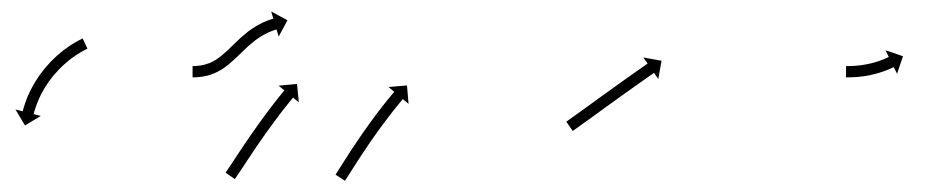

<svg xmlns="http://www.w3.org/2000/svg" viewBox="-20 -313 1675 340"><path d="M133.3 -226.1C133.9 -226.3 134.4 -226.6 134.9 -226.8L126.4 -244.9C125.9 -244.7 125.3 -244.4 124.8 -244.1C124.8 -244.1 124.8 -244.1 124.7 -244.1C124.7 -244.1 124.7 -244.1 124.7 -244.1C123.1 -243.3 121.5 -242.5 119.9 -241.7C119.9 -241.7 119.9 -241.7 119.9 -241.7C119.8 -241.7 119.8 -241.6 119.8 -241.6C117.4 -240.3 114.9 -239 112.5 -237.6C112.5 -237.6 112.5 -237.6 112.5 -237.6C112.4 -237.5 112.4 -237.5 112.4 -237.5C109.3 -235.7 106.2 -233.7 103.2 -231.8C103.2 -231.8 103.2 -231.7 103.1 -231.7C103.1 -231.7 103 -231.6 103 -231.6C99.5 -229.2 96 -226.7 92.6 -224.1C92.6 -224.1 92.6 -224.1 92.5 -224.1C92.5 -224 92.4 -224 92.4 -224C88.7 -221 85 -218 81.4 -214.8C81.4 -214.8 81.3 -214.8 81.3 -214.7C81.2 -214.7 81.2 -214.7 81.2 -214.7C77.4 -211.2 73.7 -207.7 70.1 -204C70.1 -204 70.1 -204 70 -203.9C70 -203.9 69.9 -203.8 69.9 -203.8C66.3 -200 62.8 -196 59.4 -192C59.4 -192 59.3 -192 59.3 -191.9C59.2 -191.9 59.2 -191.8 59.2 -191.8C55.9 -187.7 52.7 -183.5 49.6 -179.2C49.6 -179.2 49.5 -179.2 49.5 -179.1C49.4 -179.1 49.4 -179 49.4 -179C46.5 -174.8 43.7 -170.5 41.1 -166.2C41.1 -166.2 41 -166.1 41 -166C41 -166 40.9 -165.9 40.9 -165.9C38.5 -161.8 36.3 -157.6 34.1 -153.3C34.1 -153.3 34.1 -153.3 34 -153.2C34 -153.2 34 -153.1 34 -153.1C32.1 -149.3 30.3 -145.4 28.7 -141.5C28.7 -141.5 28.6 -141.4 28.6 -141.4C28.6 -141.3 28.6 -141.3 28.6 -141.3C27.2 -137.9 26 -134.5 24.8 -131.1C24.8 -131.1 24.7 -131.1 24.7 -131.1C24.7 -131 24.7 -131 24.7 -131C23.8 -128.3 23 -125.7 22.2 -123C22.2 -123 22.1 -123 22.1 -123C22.1 -122.9 22.1 -122.9 22.1 -122.9C21.6 -121.2 21.1 -119.5 20.7 -117.7C20.7 -117.7 20.7 -117.7 20.7 -117.7C20.7 -117.7 20.7 -117.7 20.7 -117.7C20.5 -117.1 20.3 -116.5 20.2 -115.9L7.4 -119.1L24.2 -90.9L52.3 -107.7L39.6 -110.9C39.7 -111.5 39.9 -112.1 40 -112.7C40 -112.7 40 -112.6 40 -112.6C40 -112.6 40 -112.6 40 -112.6C40.4 -114.2 40.9 -115.8 41.3 -117.4C41.3 -117.4 41.3 -117.3 41.3 -117.3C41.3 -117.3 41.3 -117.3 41.3 -117.3C42 -119.7 42.8 -122.2 43.7 -124.6C43.7 -124.6 43.6 -124.6 43.6 -124.5C43.6 -124.5 43.6 -124.4 43.6 -124.4C44.7 -127.6 45.9 -130.7 47.2 -133.8C47.2 -133.8 47.1 -133.8 47.1 -133.7C47.1 -133.7 47.1 -133.6 47.1 -133.6C48.6 -137.3 50.3 -140.9 52 -144.5C52 -144.5 52 -144.4 51.9 -144.3C51.9 -144.3 51.9 -144.2 51.9 -144.2C53.9 -148.2 56 -152.1 58.3 -155.9C58.3 -155.9 58.2 -155.9 58.2 -155.8C58.2 -155.8 58.1 -155.7 58.1 -155.7C60.6 -159.8 63.2 -163.8 65.9 -167.7C65.9 -167.7 65.9 -167.7 65.8 -167.6C65.8 -167.6 65.7 -167.5 65.7 -167.5C68.6 -171.5 71.6 -175.4 74.7 -179.3C74.7 -179.3 74.7 -179.2 74.7 -179.2C74.6 -179.1 74.6 -179.1 74.6 -179.1C77.8 -182.8 81.1 -186.5 84.5 -190.1C84.5 -190.1 84.4 -190.1 84.4 -190C84.4 -190 84.3 -189.9 84.3 -189.9C87.7 -193.3 91.1 -196.7 94.7 -199.9C94.7 -199.9 94.6 -199.8 94.6 -199.8C94.5 -199.8 94.5 -199.7 94.5 -199.7C97.9 -202.7 101.3 -205.5 104.8 -208.3C104.8 -208.3 104.8 -208.3 104.7 -208.2C104.7 -208.2 104.6 -208.2 104.6 -208.2C107.8 -210.6 111.1 -212.9 114.4 -215.1C114.4 -215.1 114.3 -215.1 114.3 -215.1C114.2 -215.1 114.2 -215 114.2 -215C117 -216.9 119.8 -218.6 122.7 -220.4C122.7 -220.4 122.6 -220.3 122.6 -220.3C122.5 -220.3 122.5 -220.3 122.5 -220.3C124.7 -221.5 126.9 -222.8 129.2 -224C129.2 -224 129.2 -224 129.1 -223.9C129.1 -223.9 129.1 -223.9 129.1 -223.9C130.5 -224.7 132 -225.4 133.4 -226.1C133.4 -226.1 133.4 -226.1 133.4 -226.1C133.4 -226.1 133.3 -226.1 133.3 -226.1Z M322.7 -196C322.1 -196 321.5 -196 321 -196L321 -176C321.7 -176 322.3 -176 322.9 -176C322.9 -176 322.9 -176 322.9 -176C322.9 -176 323 -176 323 -176C324.7 -176 326.5 -176.1 328.2 -176.2C328.2 -176.2 328.3 -176.2 328.3 -176.2C328.4 -176.2 328.4 -176.2 328.4 -176.2C331.1 -176.4 333.8 -176.7 336.5 -177C336.5 -177 336.5 -177 336.6 -177C336.7 -177 336.8 -177 336.8 -177C340.2 -177.6 343.6 -178.2 347 -179C347 -179 347.1 -179.1 347.2 -179.1C347.3 -179.1 347.4 -179.1 347.4 -179.1C351.3 -180.2 355.2 -181.5 358.9 -183C358.9 -183 359.1 -183 359.2 -183.1C359.3 -183.1 359.4 -183.2 359.4 -183.2C363.6 -185 367.6 -187.1 371.6 -189.4C371.6 -189.4 371.7 -189.4 371.8 -189.5C371.9 -189.6 372 -189.6 372 -189.6C376.2 -192.3 380.2 -195.2 384.1 -198.3C384.1 -198.3 384.2 -198.3 384.3 -198.4C384.4 -198.4 384.4 -198.5 384.4 -198.5C388.5 -201.9 392.4 -205.4 396.3 -209C396.3 -209 396.3 -209 396.4 -209C396.4 -209 396.4 -209.1 396.4 -209.1C400.4 -212.8 404.3 -216.7 408.2 -220.5L408.2 -220.5L408.1 -220.4C412 -224.2 416 -228 420 -231.7C420 -231.7 420 -231.6 419.9 -231.6C419.9 -231.5 419.8 -231.5 419.8 -231.5C423.8 -235 427.8 -238.3 431.9 -241.5C431.9 -241.5 431.8 -241.5 431.7 -241.4C431.7 -241.4 431.6 -241.3 431.6 -241.3C435.4 -244.1 439.4 -246.8 443.4 -249.3C443.4 -249.3 443.3 -249.3 443.3 -249.2C443.2 -249.2 443.1 -249.2 443.1 -249.2C446.6 -251.2 450.2 -253.1 453.8 -254.9C453.8 -254.9 453.8 -254.9 453.7 -254.8C453.6 -254.8 453.5 -254.8 453.5 -254.8C456.4 -256 459.3 -257.3 462.2 -258.4C462.2 -258.4 462.2 -258.4 462.1 -258.4C462.1 -258.3 462 -258.3 462 -258.3C463.9 -259 465.8 -259.7 467.7 -260.3C467.7 -260.3 467.7 -260.3 467.7 -260.3C467.7 -260.3 467.6 -260.3 467.6 -260.3C468.3 -260.5 469 -260.7 469.7 -260.9L473.5 -248.3L489.1 -277.1L460.2 -292.7L464 -280C463.2 -279.8 462.5 -279.6 461.8 -279.4C461.8 -279.4 461.7 -279.4 461.7 -279.4C461.7 -279.3 461.6 -279.3 461.6 -279.3C459.5 -278.6 457.4 -277.9 455.3 -277.1C455.3 -277.1 455.2 -277.1 455.1 -277.1C455.1 -277.1 455 -277.1 455 -277.1C451.8 -275.8 448.5 -274.4 445.3 -273C445.3 -273 445.3 -273 445.2 -272.9C445.1 -272.9 445.1 -272.9 445.1 -272.9C441 -270.9 437 -268.7 433.1 -266.5C433.1 -266.5 433 -266.4 432.9 -266.4C432.9 -266.3 432.8 -266.3 432.8 -266.3C428.4 -263.5 424 -260.6 419.8 -257.5C419.8 -257.5 419.7 -257.4 419.7 -257.4C419.6 -257.3 419.5 -257.3 419.5 -257.3C415.1 -253.8 410.8 -250.2 406.6 -246.5C406.6 -246.5 406.6 -246.5 406.6 -246.5C406.5 -246.4 406.5 -246.4 406.5 -246.4C402.3 -242.6 398.3 -238.7 394.2 -234.8L394.2 -234.8L394.2 -234.8C390.3 -231 386.5 -227.2 382.6 -223.5C382.6 -223.5 382.6 -223.5 382.7 -223.6C382.7 -223.6 382.7 -223.6 382.7 -223.6C379.1 -220.3 375.4 -217 371.6 -213.8C371.6 -213.8 371.7 -213.9 371.8 -213.9C371.8 -214 371.9 -214.1 371.9 -214.1C368.4 -211.4 364.9 -208.8 361.2 -206.4C361.2 -206.4 361.3 -206.5 361.4 -206.6C361.5 -206.6 361.6 -206.7 361.6 -206.7C358.3 -204.8 354.8 -203 351.3 -201.4C351.3 -201.4 351.4 -201.5 351.5 -201.5C351.7 -201.6 351.8 -201.6 351.8 -201.6C348.6 -200.4 345.3 -199.3 342 -198.4C342 -198.4 342.1 -198.4 342.2 -198.5C342.3 -198.5 342.4 -198.5 342.4 -198.5C339.6 -197.8 336.6 -197.3 333.7 -196.8C333.7 -196.8 333.8 -196.8 333.9 -196.8C334 -196.8 334 -196.9 334 -196.9C331.7 -196.6 329.4 -196.3 327 -196.2C327 -196.2 327.1 -196.2 327.1 -196.2C327.2 -196.2 327.2 -196.2 327.2 -196.2C325.7 -196.1 324.1 -196 322.6 -196C322.6 -196 322.6 -196 322.6 -196C322.6 -196 322.7 -196 322.7 -196ZM380.5 -8.8C380.2 -8.3 379.8 -7.8 379.5 -7.2L395.9 4.1C396.3 3.6 396.6 3.1 397 2.5L397 2.5L397 2.5C398.1 1 399.1 -0.5 400.1 -2.1L400.1 -2.1L400.1 -2.1C401.7 -4.5 403.3 -6.9 404.9 -9.3L405 -9.3L405 -9.3C407 -12.5 409.1 -15.6 411.2 -18.7C413.7 -22.5 416.1 -26.2 418.6 -29.9L418.6 -29.9L418.6 -29.9C421.3 -34.1 424.1 -38.2 426.9 -42.4L426.9 -42.4L426.9 -42.4C429.9 -46.8 432.9 -51.3 435.9 -55.7L435.9 -55.7L435.9 -55.6C439 -60.2 442.2 -64.8 445.3 -69.3L445.3 -69.3L445.3 -69.3C448.5 -73.8 451.7 -78.3 454.9 -82.8L454.9 -82.8L454.9 -82.8C458 -87.1 461.2 -91.5 464.4 -95.8L464.3 -95.8L464.3 -95.8C467.3 -99.8 470.3 -103.8 473.4 -107.8L473.3 -107.8L473.3 -107.8C476.1 -111.4 478.8 -114.9 481.5 -118.5L481.5 -118.5L481.5 -118.5C483.9 -121.5 486.2 -124.5 488.6 -127.4L488.6 -127.4L488.6 -127.4C490.4 -129.7 492.2 -132 494.1 -134.3L494.1 -134.3L494.1 -134.2C495.3 -135.7 496.5 -137.2 497.7 -138.6L497.7 -138.6L497.7 -138.6C498.1 -139.1 498.5 -139.7 498.9 -140.2L509.1 -131.8L506 -164.4L473.4 -161.3L483.5 -152.9C483.1 -152.4 482.7 -151.9 482.2 -151.3L482.2 -151.3L482.2 -151.3C481 -149.9 479.8 -148.4 478.6 -146.9L478.6 -146.9L478.5 -146.9C476.7 -144.5 474.8 -142.2 472.9 -139.9L472.9 -139.9L472.9 -139.9C470.5 -136.9 468.1 -133.8 465.8 -130.8L465.8 -130.8L465.7 -130.7C462.9 -127.1 460.2 -123.5 457.4 -119.9L457.4 -119.9L457.4 -119.9C454.3 -115.8 451.3 -111.7 448.3 -107.7L448.3 -107.6L448.2 -107.6C445 -103.3 441.8 -98.9 438.7 -94.5L438.7 -94.5L438.6 -94.4C435.4 -89.9 432.2 -85.3 429 -80.8L428.9 -80.7L428.9 -80.7C425.7 -76.2 422.6 -71.6 419.4 -67L419.4 -67L419.4 -66.9C416.4 -62.5 413.3 -58 410.3 -53.6L410.3 -53.6L410.3 -53.5C407.5 -49.4 404.7 -45.2 401.9 -41L401.9 -41L401.9 -41C399.4 -37.3 397 -33.5 394.5 -29.8C392.4 -26.6 390.4 -23.5 388.3 -20.3L388.3 -20.4L388.3 -20.4C386.7 -18 385.1 -15.6 383.5 -13.2L383.5 -13.2L383.5 -13.2C382.5 -11.7 381.5 -10.3 380.5 -8.8L380.5 -8.8ZM575.2 -5.4C574.9 -4.9 574.5 -4.4 574.2 -3.8L590.9 7.2C591.2 6.7 591.6 6.2 591.9 5.6L591.9 5.6L591.9 5.6C592.9 4 593.9 2.5 594.9 0.9L594.9 0.9L594.9 0.9C596.5 -1.5 598 -4 599.6 -6.4C601.6 -9.6 603.6 -12.8 605.7 -16L605.7 -16L605.7 -16C608.1 -19.8 610.5 -23.5 612.9 -27.3L612.9 -27.3L612.9 -27.3C615.6 -31.5 618.4 -35.7 621.1 -39.9L621.1 -39.8L621.1 -39.8C624.1 -44.3 627.1 -48.8 630.1 -53.2L630.1 -53.2L630 -53.2C633.2 -57.8 636.3 -62.3 639.4 -66.9L639.4 -66.9L639.4 -66.8C642.6 -71.4 645.8 -75.9 649 -80.4C649 -80.4 649 -80.4 649 -80.4C649 -80.4 649 -80.4 649 -80.4C652.1 -84.7 655.3 -89.1 658.5 -93.4C658.5 -93.4 658.5 -93.4 658.5 -93.4C658.5 -93.3 658.5 -93.3 658.5 -93.3C661.5 -97.4 664.5 -101.4 667.6 -105.4L667.5 -105.4L667.5 -105.3C670.3 -108.9 673 -112.5 675.8 -116L675.8 -116L675.8 -116C678.2 -119 680.5 -121.9 682.9 -124.9L682.9 -124.9L682.9 -124.9C684.8 -127.1 686.6 -129.4 688.5 -131.7L688.5 -131.7L688.5 -131.7C689.7 -133.1 690.9 -134.6 692.1 -136L692.1 -136L692.1 -136C692.5 -136.5 693 -137 693.4 -137.5L703.5 -129.1L700.7 -161.7L668 -158.9L678.1 -150.4C677.7 -149.9 677.2 -149.4 676.8 -148.9L676.8 -148.9L676.8 -148.9C675.6 -147.4 674.3 -145.9 673.1 -144.4L673.1 -144.4L673.1 -144.4C671.2 -142.1 669.3 -139.8 667.4 -137.5L667.4 -137.5L667.4 -137.5C664.9 -134.5 662.5 -131.4 660.1 -128.4L660.1 -128.4L660.1 -128.4C657.3 -124.8 654.5 -121.2 651.7 -117.5L651.7 -117.5L651.6 -117.5C648.6 -113.4 645.5 -109.4 642.4 -105.3C642.4 -105.3 642.4 -105.3 642.4 -105.3C642.4 -105.3 642.4 -105.3 642.4 -105.3C639.2 -100.9 636 -96.5 632.8 -92.1C632.8 -92.1 632.8 -92.1 632.8 -92.1C632.8 -92 632.8 -92 632.8 -92C629.5 -87.5 626.3 -82.9 623 -78.3L623 -78.3L623 -78.3C619.8 -73.7 616.7 -69.1 613.5 -64.4L613.5 -64.4L613.5 -64.4C610.5 -59.9 607.4 -55.4 604.5 -50.9L604.4 -50.9L604.4 -50.9C601.7 -46.6 598.9 -42.4 596.1 -38.2L596.1 -38.2L596.1 -38.1C593.7 -34.3 591.2 -30.5 588.8 -26.7L588.8 -26.7L588.8 -26.7C586.8 -23.5 584.7 -20.3 582.7 -17.1C581.2 -14.7 579.6 -12.3 578.1 -9.8L578.1 -9.8L578.1 -9.9C577.1 -8.3 576.1 -6.8 575.2 -5.3L575.2 -5.4Z M984.3 -98.6C983.8 -98.3 983.3 -97.9 982.8 -97.6L994.2 -81.1C994.7 -81.5 995.2 -81.9 995.8 -82.2L995.8 -82.2L995.8 -82.2C997.3 -83.3 998.8 -84.4 1000.3 -85.4L1000.3 -85.4L1000.3 -85.4C1002.7 -87.1 1005.1 -88.8 1007.4 -90.5L1007.4 -90.5L1007.4 -90.5C1010.5 -92.7 1013.6 -94.9 1016.6 -97.1C1020.2 -99.7 1023.8 -102.3 1027.5 -104.9C1031.5 -107.8 1035.5 -110.8 1039.6 -113.7C1043.9 -116.8 1048.2 -119.9 1052.5 -123.1C1057 -126.3 1061.5 -129.5 1065.9 -132.7C1070.4 -135.9 1074.9 -139.2 1079.3 -142.4C1083.7 -145.5 1088 -148.6 1092.4 -151.7C1096.4 -154.6 1100.5 -157.5 1104.5 -160.3C1108.2 -162.9 1111.8 -165.5 1115.5 -168.1C1118.6 -170.3 1121.7 -172.4 1124.8 -174.6C1127.2 -176.3 1129.6 -178 1131.9 -179.6C1133.5 -180.7 1135 -181.8 1136.6 -182.8C1137.1 -183.2 1137.6 -183.6 1138.2 -184L1145.7 -173.1L1151.5 -205.4L1119.3 -211.2L1126.8 -200.4C1126.2 -200 1125.7 -199.6 1125.1 -199.3C1123.6 -198.2 1122.1 -197.1 1120.5 -196C1118.1 -194.3 1115.7 -192.7 1113.3 -191C1110.2 -188.8 1107.1 -186.6 1104 -184.4C1100.3 -181.9 1096.6 -179.3 1093 -176.7C1088.9 -173.8 1084.8 -170.9 1080.7 -168C1076.4 -164.8 1072 -161.7 1067.7 -158.6C1063.2 -155.4 1058.7 -152.2 1054.2 -148.9C1049.8 -145.7 1045.3 -142.5 1040.8 -139.3C1036.5 -136.1 1032.2 -133 1027.9 -129.9C1023.8 -127 1019.8 -124 1015.7 -121.1C1012.1 -118.5 1008.5 -115.9 1004.9 -113.3C1001.9 -111.1 998.8 -108.9 995.8 -106.8L995.8 -106.8L995.8 -106.8C993.5 -105.1 991.1 -103.4 988.8 -101.8L988.8 -101.8L988.8 -101.8C987.3 -100.7 985.8 -99.7 984.3 -98.6L984.3 -98.6Z M1479.2 -196C1478.9 -196 1478.6 -196 1478.3 -196L1478.1 -176C1478.4 -176 1478.7 -176 1479 -176L1479 -176L1479.1 -176C1480 -176 1480.9 -176 1481.8 -176C1481.8 -176 1481.8 -176 1481.8 -176C1481.8 -176 1481.9 -176 1481.9 -176C1483.3 -176 1484.7 -176 1486.1 -176.1C1486.1 -176.1 1486.1 -176.1 1486.2 -176.1C1486.2 -176.1 1486.2 -176.1 1486.2 -176.1C1488 -176.1 1489.9 -176.2 1491.7 -176.3C1491.7 -176.3 1491.7 -176.3 1491.8 -176.3C1491.8 -176.3 1491.8 -176.3 1491.8 -176.3C1494 -176.4 1496.1 -176.6 1498.3 -176.7C1498.3 -176.7 1498.3 -176.7 1498.4 -176.7C1498.4 -176.7 1498.4 -176.7 1498.4 -176.7C1500.8 -177 1503.3 -177.2 1505.7 -177.5C1505.7 -177.5 1505.7 -177.5 1505.7 -177.5C1505.8 -177.5 1505.8 -177.5 1505.8 -177.5C1508.4 -177.8 1510.9 -178.2 1513.5 -178.6C1513.5 -178.6 1513.5 -178.6 1513.5 -178.6C1513.6 -178.6 1513.6 -178.6 1513.6 -178.6C1516.2 -179.1 1518.9 -179.6 1521.5 -180.1C1521.5 -180.1 1521.5 -180.1 1521.6 -180.1C1521.6 -180.1 1521.6 -180.2 1521.6 -180.2C1524.2 -180.7 1526.8 -181.3 1529.4 -182C1529.4 -182 1529.5 -182 1529.5 -182C1529.5 -182 1529.6 -182 1529.6 -182C1532.1 -182.7 1534.5 -183.4 1537 -184.1C1537 -184.1 1537.1 -184.1 1537.1 -184.1C1537.1 -184.1 1537.2 -184.2 1537.2 -184.2C1539.5 -184.9 1541.8 -185.6 1544 -186.4C1544 -186.4 1544.1 -186.4 1544.1 -186.4C1544.1 -186.4 1544.2 -186.5 1544.2 -186.5C1546.2 -187.2 1548.2 -187.9 1550.2 -188.7C1550.2 -188.7 1550.3 -188.7 1550.3 -188.7C1550.3 -188.8 1550.3 -188.8 1550.3 -188.8C1552 -189.4 1553.7 -190.1 1555.4 -190.9C1555.4 -190.9 1555.4 -190.9 1555.4 -190.9C1555.5 -190.9 1555.5 -190.9 1555.5 -190.9C1556.8 -191.5 1558 -192 1559.3 -192.6C1559.3 -192.6 1559.3 -192.6 1559.4 -192.6C1559.4 -192.6 1559.4 -192.7 1559.4 -192.7C1560.2 -193 1561 -193.4 1561.8 -193.8L1561.9 -193.8L1561.9 -193.8C1562.2 -194 1562.4 -194.1 1562.7 -194.2L1568.5 -182.4L1579.1 -213.4L1548.1 -224L1553.9 -212.2C1553.6 -212.1 1553.4 -211.9 1553.1 -211.8L1553.1 -211.8L1553.1 -211.8C1552.4 -211.5 1551.6 -211.1 1550.9 -210.8C1550.9 -210.8 1550.9 -210.8 1550.9 -210.8C1550.9 -210.8 1551 -210.8 1551 -210.8C1549.8 -210.2 1548.6 -209.7 1547.4 -209.2C1547.4 -209.2 1547.4 -209.2 1547.5 -209.2C1547.5 -209.2 1547.5 -209.2 1547.5 -209.2C1546 -208.6 1544.4 -207.9 1542.9 -207.3C1542.9 -207.3 1542.9 -207.3 1542.9 -207.3C1543 -207.4 1543 -207.4 1543 -207.4C1541.1 -206.6 1539.3 -205.9 1537.4 -205.3C1537.4 -205.3 1537.4 -205.3 1537.5 -205.3C1537.5 -205.3 1537.5 -205.3 1537.5 -205.3C1535.4 -204.6 1533.3 -203.9 1531.2 -203.2C1531.2 -203.2 1531.2 -203.3 1531.3 -203.3C1531.3 -203.3 1531.3 -203.3 1531.3 -203.3C1529 -202.6 1526.7 -202 1524.4 -201.3C1524.4 -201.3 1524.5 -201.4 1524.5 -201.4C1524.5 -201.4 1524.6 -201.4 1524.6 -201.4C1522.2 -200.8 1519.8 -200.2 1517.4 -199.7C1517.4 -199.7 1517.4 -199.7 1517.4 -199.7C1517.5 -199.7 1517.5 -199.7 1517.5 -199.7C1515.1 -199.2 1512.7 -198.8 1510.2 -198.4C1510.2 -198.4 1510.2 -198.4 1510.3 -198.4C1510.3 -198.4 1510.3 -198.4 1510.3 -198.4C1508 -198 1505.6 -197.7 1503.2 -197.3C1503.2 -197.3 1503.2 -197.3 1503.3 -197.4C1503.3 -197.4 1503.3 -197.4 1503.3 -197.4C1501.1 -197.1 1498.8 -196.9 1496.6 -196.7C1496.6 -196.7 1496.6 -196.7 1496.7 -196.7C1496.7 -196.7 1496.7 -196.7 1496.7 -196.7C1494.7 -196.5 1492.7 -196.4 1490.6 -196.2C1490.6 -196.2 1490.7 -196.2 1490.7 -196.2C1490.7 -196.2 1490.7 -196.3 1490.7 -196.3C1489 -196.2 1487.3 -196.1 1485.6 -196C1485.6 -196 1485.6 -196 1485.6 -196C1485.7 -196 1485.7 -196 1485.7 -196C1484.3 -196 1483 -196 1481.7 -196C1481.7 -196 1481.7 -196 1481.7 -196C1481.7 -196 1481.7 -196 1481.7 -196C1480.9 -196 1480 -196 1479.2 -196L1479.2 -196Z"/></svg>

Font: FRB American Cursive Just Arrows Semibold
Style: Italic
Weight: 600
Italic angle: -25°
Version: Version 2.0;Modular Font Editor K font №1